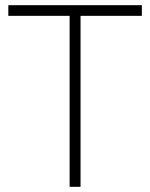

<svg xmlns="http://www.w3.org/2000/svg" viewBox="-20 -719 578 739"><path d="M12 -699H526V-658H290V0H248V-658H12Z"/></svg>

Font: Montserrat arm2 ExtraLight
Style: Regular
Weight: 275
Designer: Julieta Ulanovsky
Foundry: Julieta Ulanovsky
Version: Version 6.000